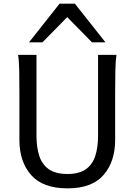

<svg xmlns="http://www.w3.org/2000/svg" viewBox="-20 -1011 743 1043"><path d="M512.7 -712.9H612.8Q607.9 -683.6 606.7 -629.9Q605.5 -576.2 605.5 -500.5V-251.5Q605.5 -132.3 542.2 -60.1Q479 12.2 346.7 12.2Q212.9 12.2 149.2 -60.1Q85.4 -132.3 85.4 -251.5V-500.5Q85.4 -572.8 84.5 -628.2Q83.5 -683.6 78.1 -712.9H178.2V-273.4Q178.2 -210 193.6 -163.3Q209 -116.7 245.8 -91.3Q282.7 -65.9 346.7 -65.9Q409.7 -65.9 445.8 -91.3Q481.9 -116.7 497.3 -163.3Q512.7 -210 512.7 -273.4ZM210.9 -781.2H137.7L303.7 -991.2H386.7L552.7 -781.2H479.5L345.2 -918Z"/></svg>

Font: Kanchenjunga
Style: Regular
Weight: 400
Designer: Becca Hirsbrunner Spalinger
Foundry: SIL International
Version: Version 2.001